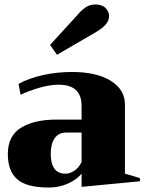

<svg xmlns="http://www.w3.org/2000/svg" viewBox="-20 -829 656 859"><path d="M204 -628 331 -767Q342 -781 361.5 -795Q381 -809 407 -809Q437 -809 452.5 -793Q468 -777 468 -758Q468 -737 453 -719.5Q438 -702 407 -684L235 -584ZM15 -140Q15 -221 74 -257.5Q133 -294 233 -294H345V-355Q345 -450 243 -450Q203 -450 156.5 -436.5Q110 -423 72 -405L63 -454Q112 -480 174 -493.5Q236 -507 302 -507Q412 -507 475.5 -467.5Q539 -428 539 -361V-52Q572 -43 606 -32V-18L345 7V-52Q323 -25 283.5 -7.5Q244 10 198 10Q99 10 57 -27Q15 -64 15 -140ZM345 -104V-236H277Q242 -236 224.5 -210.5Q207 -185 207 -141Q207 -52 273 -52Q293 -52 313 -65.5Q333 -79 345 -104Z"/></svg>

Font: Trirong Black
Style: Regular
Weight: 900
Designer: Katatrad Team
Foundry: CadsonDemak
Version: Version 1.001